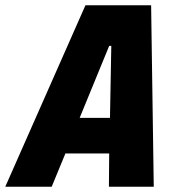

<svg xmlns="http://www.w3.org/2000/svg" viewBox="-68 -708 659 728"><path d="M-48 0 256 -688H505L515 0H345L346 -126H180L128 0ZM234 -261H349L354 -534H346Z"/></svg>

Font: Saira SemiCondensed ExtraBold
Style: Italic
Weight: 800
Width: 4
Italic angle: -12°
Designer: Hector Gatti with collaboration of the Omnibus-Type team
Foundry: Omnibus-Type
Version: Version 1.101